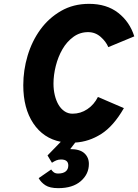

<svg xmlns="http://www.w3.org/2000/svg" viewBox="-20 -731 718 998"><path d="M283 247Q239 247 216 232Q193 217 181 195L246 150Q251 158 259.5 164.5Q268 171 282 171Q308 171 321.5 160Q335 149 335 129Q335 98 297 98Q284 98 273 102.5Q262 107 250 115L227 77L296 6Q205 -12 153 -90Q101 -168 101 -288Q101 -366 123.5 -441.5Q146 -517 189.5 -577Q233 -637 297 -674Q361 -711 443 -711Q534 -711 594 -664.5Q654 -618 678 -542L543 -486Q531 -515 503 -539.5Q475 -564 438 -564Q395 -564 361 -539Q327 -514 304.5 -475Q282 -436 270 -388.5Q258 -341 258 -296Q258 -264 265 -235.5Q272 -207 284.5 -186Q297 -165 315.5 -152.5Q334 -140 357 -140Q399 -140 434 -163.5Q469 -187 489 -227L624 -169Q570 -75 506 -34.5Q442 6 371 10L345 44Q395 44 418.5 65.5Q442 87 442 121Q442 174 400 210.5Q358 247 283 247Z"/></svg>

Font: Overpass Heavy
Style: Italic
Weight: 900
Italic angle: -10°
Designer: Delve Withrington, Dave Bailey
Foundry: Delve Fonts
Version: Version 3.000;DELV;Overpass